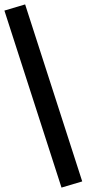

<svg xmlns="http://www.w3.org/2000/svg" viewBox="-40 -780 393 871"><path d="M239 71 -20 -732 74 -760 333 43Z"/></svg>

Font: Nunito Sans 12pt ExtraLight
Style: Bold
Weight: 700
Version: Version 3.101;gftools[0.9.27]